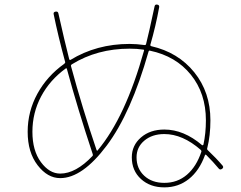

<svg xmlns="http://www.w3.org/2000/svg" viewBox="-20 -810 1040 830"><path d="M263.7 -513.7Q195.3 -463.9 157.7 -393.1Q120.1 -322.3 120.1 -240.2Q120.1 -159.2 156.7 -109.4Q193.4 -59.6 240.2 -59.6Q307.6 -59.6 379.9 -135.7Q382.8 -138.7 380.9 -143.6Q315.4 -340.8 269.5 -510.7Q267.6 -517.6 263.7 -513.7ZM540 -599.6Q400.4 -599.6 291 -532.2Q285.2 -528.3 287.1 -523.4Q335.9 -342.8 397.5 -161.1Q400.4 -156.2 402.3 -160.2Q522.5 -303.7 602.5 -590.8Q604.5 -595.7 597.7 -595.7Q573.2 -599.6 540 -599.6ZM850.6 -154.3Q851.6 -158.2 847.7 -162.1Q769.5 -230.5 690.4 -230.5Q637.7 -230.5 604 -202.1Q570.3 -173.8 570.3 -129.9Q570.3 -81.1 603.5 -50.3Q636.7 -19.5 690.4 -19.5Q747.1 -19.5 788.1 -54.7Q829.1 -89.8 850.6 -154.3ZM240.2 -40Q185.5 -40 142.6 -95.7Q99.6 -151.4 99.6 -240.2Q99.6 -328.1 141.6 -404.8Q183.6 -481.4 257.8 -534.2Q262.7 -538.1 261.7 -542Q230.5 -657.2 211.9 -749Q210 -757.8 220.2 -759.8Q230.5 -761.7 232.4 -752Q258.8 -633.8 279.3 -553.7Q281.2 -549.8 284.2 -550.8Q397.5 -620.1 540 -620.1Q570.3 -620.1 605.5 -615.2Q610.4 -615.2 611.3 -619.1Q623 -664.1 648.4 -783.2Q650.4 -792 660.2 -790Q669.9 -788.1 668 -778.3Q653.3 -697.3 629.9 -616.2Q628.9 -612.3 633.8 -610.4Q750 -584 819.8 -497.6Q889.6 -411.1 889.6 -290Q889.6 -223.6 876 -169.9Q874 -165 877.9 -161.1Q915 -126 942.4 -93.8Q948.2 -85.9 939.9 -80.1Q931.6 -74.2 925.8 -81.1Q901.4 -110.4 872.1 -139.6Q868.2 -143.6 866.2 -139.6Q841.8 -72.3 796.4 -36.1Q751 0 690.4 0Q628.9 0 589.4 -36.1Q549.8 -72.3 549.8 -129.9Q549.8 -181.6 589.4 -215.8Q628.9 -250 690.4 -250Q774.4 -250 853.5 -182.6Q856.4 -180.7 859.4 -184.6Q870.1 -233.4 870.1 -290Q870.1 -406.2 805.2 -486.8Q740.2 -567.4 628.9 -590.8Q624 -592.8 622.1 -586.9Q546.9 -321.3 441.4 -180.7Q335.9 -40 240.2 -40Z"/></svg>

Font: Rounded-X Mgen+ 2m thin
Style: Regular
Weight: 100
Designer: [Source Han Sans]
Ryoko NISHIZUKA  (kana & ideographs); Paul D. Hunt (Latin, Greek & Cyrillic); Wenlong ZHANG  (bopomofo
Version: Version 1.059.20150602